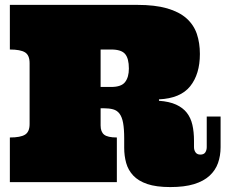

<svg xmlns="http://www.w3.org/2000/svg" viewBox="-20 -739 915 779"><path d="M20 0V-181.2Q63 -181.2 81.5 -192.6Q100.1 -204.1 100.1 -235.8V-482.9Q100.1 -515.1 81.5 -526.6Q63 -538.1 20 -538.1V-719.2H537.1Q608.9 -719.2 658 -705.1Q707 -690.9 736.6 -664.6Q766.1 -638.2 778.6 -601.6Q791 -564.9 791 -520Q791 -438 751.5 -388.9Q711.9 -339.8 625 -335.9V-330.1Q667 -327.1 694.6 -314.5Q722.2 -301.8 738 -281.5Q753.9 -261.2 760.5 -232.7Q767.1 -204.1 767.1 -168V-142.1Q767.1 -129.9 773.4 -120.8Q779.8 -111.8 793 -111.8Q807.1 -111.8 813 -120.8Q818.8 -129.9 818.8 -142.1V-266.1H875V-142.1Q875 -106.9 864.5 -77.4Q854 -47.9 830.1 -25.9Q806.2 -3.9 767.1 8.1Q728 20 670.9 20Q613.8 20 577.4 7.6Q541 -4.9 520.5 -26.9Q500 -48.8 491.9 -77.9Q483.9 -106.9 483.9 -139.2V-176.8Q483.9 -215.8 479.5 -240Q475.1 -264.2 465.1 -277.6Q455.1 -291 439 -295.4Q422.9 -299.8 399.9 -299.8H388.2V-230Q388.2 -204.1 402.6 -192.6Q417 -181.2 454.1 -181.2V0ZM388.2 -386.2H431.2Q472.2 -386.2 487.5 -406Q502.9 -425.8 502.9 -460.9Q502.9 -502 487.5 -520Q472.2 -538.1 431.2 -538.1H388.2Z"/></svg>

Font: Ultra
Style: Regular
Weight: 400
Designer: Astigmatic (AOETI)
Foundry: Astigmatic (AOETI)
Version: Version 1.000